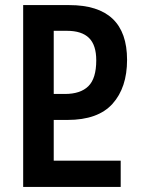

<svg xmlns="http://www.w3.org/2000/svg" viewBox="-20 -734 567 754"><path d="M71 0V-714H252Q479 -714 479 -499Q479 -390 422 -326.5Q365 -263 245 -263H191V-103H454V0ZM191 -365H235Q296 -365 327 -395.5Q358 -426 358 -497Q358 -557 329.5 -585Q301 -613 243 -613H191Z"/></svg>

Font: Noto Sans Georgian Condensed SemiBold
Style: Regular
Weight: 600
Width: 3
Designer: Monotype Design Team, Akaki Razmadze
Foundry: Google LLC
Version: Version 2.005; ttfautohint (v1.8.4.7-5d5b)